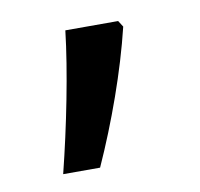

<svg xmlns="http://www.w3.org/2000/svg" viewBox="-42 -160 347 333"><g transform="rotate(-10 131.0 6.5)"><path d="M45 129H110C143 56 174 -30 192 -105L185 -116H92C84 -46 65 49 45 129Z"/></g></svg>

Font: Noto Sans Devanagari UI SemiCondensed
Style: Regular
Weight: 400
Width: 4
Designer: Jelle Bosma - Monotype Design Team
Foundry: Monotype Imaging Inc.
Version: Version 2.004